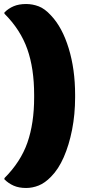

<svg xmlns="http://www.w3.org/2000/svg" viewBox="-20 -790 440 956"><path d="M234 90Q204 121 173 133.5Q142 146 110 146Q74 146 48 134.5Q22 123 2 103V97Q83 16 116.5 -80Q150 -176 150 -305V-318Q150 -449 116 -545.5Q82 -642 2 -722V-728Q22 -748 48 -759Q74 -770 110 -770Q142 -770 172.5 -758.5Q203 -747 234 -713Q290 -654 322 -549.5Q354 -445 354 -318V-305Q354 -221 339 -144.5Q324 -68 297.5 -7.5Q271 53 234 90Z"/></svg>

Font: Recursive Sn Csl St Blk
Style: Regular
Weight: 900
Version: Version 1.079;hotconv 1.0.112;makeotfexe 2.5.65598; ttfautoh